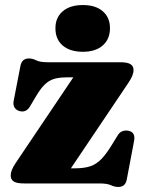

<svg xmlns="http://www.w3.org/2000/svg" viewBox="-20 -728 568 762"><path d="M488 -397 235.5 -21.5 210.5 -60H278Q314 -60 338.5 -68.2Q363 -76.5 383.5 -98Q404 -119.5 428.5 -160.5L446 -189Q454 -203 465.5 -207.2Q477 -211.5 490 -209Q504 -206 509.5 -196.5Q515 -187 512.5 -170.5L483 -15Q480 0 471.5 7Q463 14 449.5 14Q435 14 420 7Q405 0 374 0H75Q46.5 0 34.5 -7.8Q22.5 -15.5 22.5 -31.5Q22.5 -41.5 27.2 -54Q32 -66.5 44.5 -84.5L296.5 -459L331.5 -421H245Q215.5 -421 195 -415Q174.5 -409 157.2 -392.2Q140 -375.5 121.5 -343.5L98 -304Q91 -292.5 80.5 -288Q70 -283.5 56 -287.5Q43.5 -291.5 37.2 -302.2Q31 -313 34.5 -329L61 -466Q64 -481 72.2 -488.5Q80.5 -496 94.5 -496Q109 -496 124 -488.5Q139 -481 169 -481H457.5Q486 -481 498 -473.2Q510 -465.5 510 -450Q510 -439.5 505 -427Q500 -414.5 488 -397ZM309 -522.5Q258 -522.5 229 -547.2Q200 -572 200 -616Q200 -658.5 229 -683.2Q258 -708 309 -708Q359.5 -708 388 -683.2Q416.5 -658.5 416.5 -616Q416.5 -573 388 -547.8Q359.5 -522.5 309 -522.5Z"/></svg>

Font: Fraunces Black
Style: Regular
Weight: 900
Version: Version 1.000;[b76b70a41]